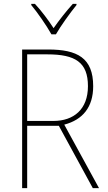

<svg xmlns="http://www.w3.org/2000/svg" viewBox="-20 -969 554 989"><path d="M245 -792H268C293 -836 340 -901 374 -943V-949H355C319 -909 284 -864 256 -824C230 -864 193 -914 160 -949H141V-943C172 -906 220 -837 245 -792ZM228 -714H94V0H120V-321H283L458 0H490L311 -327C406 -352 460 -417 460 -525C460 -671 378 -714 228 -714ZM224 -689C368 -689 433 -648 433 -525C433 -406 360 -346 255 -346H120V-689Z"/></svg>

Font: Noto Sans Hebrew SemiCondensed Thin
Style: Regular
Weight: 100
Width: 4
Designer: Monotype Design Team
Foundry: Monotype Imaging Inc.
Version: Version 2.004